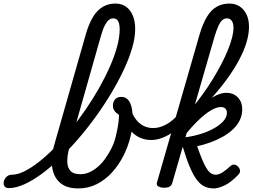

<svg xmlns="http://www.w3.org/2000/svg" viewBox="-188 -1039 1418 1078"><path d="M-138 17Q-157 17 -163.5 5.5Q-170 -6 -166.5 -20.5Q-163 -35 -151 -46.5Q-139 -58 -122 -58Q-90 -58 -51.5 -77Q-13 -96 30.5 -130Q74 -164 119 -210Q164 -256 208.5 -311Q253 -366 293.5 -425Q334 -484 368.5 -545Q403 -606 429 -665Q455 -724 469.5 -777.5Q484 -831 484 -876Q484 -891 497 -898.5Q510 -906 527.5 -906Q545 -906 558 -898.5Q571 -891 571 -876Q571 -829 554.5 -771.5Q538 -714 508.5 -650.5Q479 -587 439.5 -520.5Q400 -454 353 -388.5Q306 -323 254.5 -263Q203 -203 150.5 -152Q98 -101 46.5 -63Q-5 -25 -52 -4Q-99 17 -138 17ZM251 19Q198 19 165 -1.5Q132 -22 117 -56.5Q102 -91 102.5 -135Q103 -179 117 -227L294 -847Q320 -937 360.5 -978Q401 -1019 460 -1019Q495 -1019 519.5 -1001.5Q544 -984 557.5 -952Q571 -920 571 -876Q571 -857 558 -848Q545 -839 527.5 -839Q510 -839 497 -848Q484 -857 484 -876Q484 -895 480 -908.5Q476 -922 468 -929Q460 -936 447 -936Q434 -936 422.5 -926.5Q411 -917 400 -895.5Q389 -874 378 -835L210 -244Q201 -213 194.5 -180.5Q188 -148 190.5 -121Q193 -94 209.5 -77.5Q226 -61 264 -61Q290 -61 314.5 -72Q339 -83 362 -103Q385 -123 404 -150Q423 -177 438 -207Q453 -237 461 -269Q465 -285 469.5 -306.5Q474 -328 477 -351Q480 -374 480 -394Q462 -406 454 -418Q446 -430 446 -447Q446 -467 458 -481Q470 -495 492 -495Q511 -495 523.5 -485.5Q536 -476 543.5 -459Q551 -442 554 -420Q557 -398 557 -371Q557 -323 544 -269.5Q531 -216 505 -164.5Q479 -113 441.5 -71.5Q404 -30 356 -5.5Q308 19 251 19Z M660 -253Q618 -253 583 -273.5Q548 -294 525 -335Q502 -376 494 -435Q492 -452 502.5 -460Q513 -468 525.5 -465.5Q538 -463 541 -448Q550 -405 569.5 -376.5Q589 -348 615 -334Q641 -320 671 -320Q708 -320 745 -340Q782 -360 819 -403Q833 -419 846.5 -416Q860 -413 863.5 -398Q867 -383 850 -363Q807 -309 757.5 -281Q708 -253 660 -253Z M732 15Q715 15 701.5 8Q688 1 694 -17L933 -847Q951 -907 974 -945Q997 -983 1028.5 -1001Q1060 -1019 1099 -1019Q1133 -1019 1157.5 -1003Q1182 -987 1196 -958Q1210 -929 1210 -889Q1210 -855 1200.5 -817.5Q1191 -780 1172.5 -739Q1154 -698 1127.5 -655.5Q1101 -613 1067 -569Q1033 -525 992.5 -480Q952 -435 905 -391Q858 -347 807 -304L821 -355Q855 -390 887.5 -429Q920 -468 950 -509.5Q980 -551 1006 -593.5Q1032 -636 1053.5 -677Q1075 -718 1090.5 -755.5Q1106 -793 1114.5 -826Q1123 -859 1123 -884Q1123 -900 1118.5 -912Q1114 -924 1106 -930Q1098 -936 1086 -936Q1073 -936 1061.5 -927Q1050 -918 1039.5 -896Q1029 -874 1017 -835L779 -11Q775 2 765 8.5Q755 15 732 15ZM1013 19Q986 19 963.5 9.5Q941 0 920.5 -25Q900 -50 880 -96Q860 -142 838 -215H834L851 -268Q897 -274 939 -287Q981 -300 1014.5 -319Q1048 -338 1067 -360Q1086 -382 1086 -405Q1086 -421 1077 -429.5Q1068 -438 1052 -438Q1027 -438 994 -418Q961 -398 923.5 -361.5Q886 -325 847 -276L852 -325Q885 -382 925.5 -425.5Q966 -469 1007 -493.5Q1048 -518 1082 -518Q1122 -518 1147 -492.5Q1172 -467 1172 -425Q1172 -391 1157.5 -362.5Q1143 -334 1118 -311Q1093 -288 1060.5 -270Q1028 -252 992 -239Q956 -226 919 -218Q936 -169 949.5 -137.5Q963 -106 975 -88.5Q987 -71 999 -64.5Q1011 -58 1025 -58Q1040 -58 1061.5 -71.5Q1083 -85 1105 -106Q1117 -116 1127.5 -115Q1138 -114 1148 -104Q1158 -94 1159.5 -82Q1161 -70 1151 -59Q1107 -13 1071 3Q1035 19 1013 19Z"/></svg>

Font: Playwrite TZ
Style: Regular
Weight: 400
Designer: Veronika Burian, José Scaglione
Foundry: TypeTogether
Version: Version 1.002